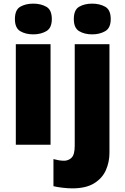

<svg xmlns="http://www.w3.org/2000/svg" viewBox="-20 -796 689 1056"><path d="M258 -553V0H67V-553ZM163 -776Q204 -776 234.5 -759Q265 -742 265 -691Q265 -642 234.5 -624.5Q204 -607 163 -607Q121 -607 91.5 -624.5Q62 -642 62 -691Q62 -742 91.5 -759Q121 -776 163 -776ZM377 240Q354 240 324 236.5Q294 233 274 228V79Q290 83 303.5 85.5Q317 88 333 88Q356 88 373.5 71.5Q391 55 391 5V-553H582V45Q582 95 562.5 139.5Q543 184 498 212Q453 240 377 240ZM386 -691Q386 -742 415.5 -759Q445 -776 487 -776Q528 -776 558.5 -759Q589 -742 589 -691Q589 -642 558.5 -624.5Q528 -607 487 -607Q445 -607 415.5 -624.5Q386 -642 386 -691Z"/></svg>

Font: Noto Sans Devanagari Black
Style: Regular
Weight: 900
Version: Version 2.003